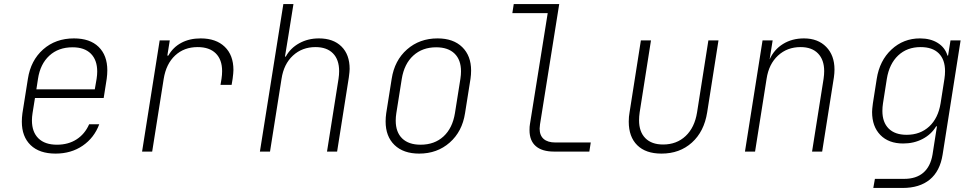

<svg xmlns="http://www.w3.org/2000/svg" viewBox="-20 -750 4840 950"><path d="M511 -402Q511 -383 508 -360L493 -265H153L141 -190Q138 -171 138 -154Q138 -97 170 -65.5Q202 -34 262 -34Q318 -34 359 -60.5Q400 -87 421 -135H471Q446 -68 389 -29Q332 10 255 10Q175 10 131.5 -32Q88 -74 88 -148Q88 -168 91 -190L118 -360Q132 -451 193.5 -505.5Q255 -560 346 -560Q425 -560 468 -518Q511 -476 511 -402ZM160 -308H449L458 -360Q461 -380 461 -396Q461 -453 429.5 -484.5Q398 -516 339 -516Q269 -516 224 -474.5Q179 -433 168 -360Z M1135 -404Q1135 -390 1131 -360L1126 -330H1071L1076 -360Q1079 -380 1079 -398Q1079 -455 1047.5 -486Q1016 -517 958 -517Q891 -517 846.5 -475.5Q802 -434 790 -360L733 0H683L770 -550H820L808 -475H813Q836 -516 877 -538Q918 -560 973 -560Q1049 -560 1092 -518.5Q1135 -477 1135 -404Z M1710 -409Q1710 -397 1706 -367L1648 0H1598L1655 -360Q1658 -380 1658 -398Q1658 -455 1627.5 -486Q1597 -517 1541 -517Q1475 -517 1429.5 -475Q1384 -433 1373 -360L1316 0H1266L1382 -730H1432L1408 -580L1390 -470H1394Q1417 -512 1460.5 -536Q1504 -560 1558 -560Q1629 -560 1669.5 -520Q1710 -480 1710 -409Z M1888 -149Q1888 -169 1891 -190L1918 -360Q1932 -451 1994 -505.5Q2056 -560 2145 -560Q2223 -560 2267 -517Q2311 -474 2311 -401Q2311 -381 2308 -360L2281 -190Q2267 -99 2205 -44.5Q2143 10 2054 10Q1976 10 1932 -32.5Q1888 -75 1888 -149ZM2231 -190 2258 -360Q2261 -380 2261 -397Q2261 -454 2229 -485Q2197 -516 2138 -516Q2070 -516 2025 -475Q1980 -434 1968 -360L1941 -190Q1938 -171 1938 -153Q1938 -96 1970 -65Q2002 -34 2061 -34Q2130 -34 2174.5 -75Q2219 -116 2231 -190Z M2721 0Q2662 0 2631 -27Q2600 -54 2600 -106Q2600 -125 2602 -135L2690 -685H2515L2522 -730H2747L2652 -135Q2650 -119 2650 -114Q2650 -80 2670 -62.5Q2690 -45 2728 -45H2903L2896 0Z M3091 -148Q3091 -173 3095 -194L3151 -550H3201L3145 -194Q3142 -173 3142 -155Q3142 -98 3173 -66.5Q3204 -35 3261 -35Q3328 -35 3372.5 -77Q3417 -119 3429 -194L3485 -550H3535L3479 -194Q3464 -99 3403.5 -44.5Q3343 10 3253 10Q3175 10 3133 -31.5Q3091 -73 3091 -148Z M4109 -406Q4109 -388 4106 -367L4048 0H3998L4055 -360Q4058 -381 4058 -398Q4058 -454 4027.5 -485.5Q3997 -517 3941 -517Q3875 -517 3829.5 -475Q3784 -433 3773 -360L3716 0H3666L3753 -550H3803L3788 -456Q3810 -505 3854.5 -532.5Q3899 -560 3958 -560Q4027 -560 4068 -518Q4109 -476 4109 -406Z M4683 -550H4733L4644 15Q4631 97 4580.5 138.5Q4530 180 4446 180H4301L4309 135H4454Q4513 135 4548.5 104.5Q4584 74 4594 15L4601 -30L4616 -125H4612Q4588 -85 4545 -62.5Q4502 -40 4449 -40Q4377 -40 4336 -82Q4295 -124 4295 -196Q4295 -209 4299 -239L4318 -360Q4332 -450 4391 -505Q4450 -560 4532 -560Q4584 -560 4620 -537.5Q4656 -515 4668 -475H4671ZM4653 -360Q4656 -380 4656 -398Q4656 -455 4625 -486Q4594 -517 4535 -517Q4468 -517 4424 -475.5Q4380 -434 4368 -360L4349 -239Q4346 -220 4346 -201Q4346 -145 4377 -114Q4408 -83 4466 -83Q4533 -83 4577.5 -124Q4622 -165 4634 -239Z"/></svg>

Font: JetBrains Mono Extra Light
Style: Italic
Weight: 200
Italic angle: -9°
Monospace: yes
Designer: Philipp Nurullin, Konstantin Bulenkov
Foundry: JetBrains
Version: 2.002